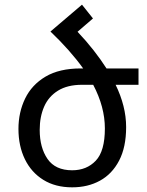

<svg xmlns="http://www.w3.org/2000/svg" viewBox="-20 -790 629 822"><path d="M196 -655 331 -770 378 -711 312 -654Q349 -615 380 -575.5Q411 -536 436 -497H573V-427H475Q497 -382 508.5 -336.5Q520 -291 520 -246Q520 -160 490 -102.5Q460 -45 408 -16.5Q356 12 289 12Q217 12 165.5 -20Q114 -52 86.5 -108.5Q59 -165 59 -238Q59 -309 87.5 -368Q116 -427 175 -462Q234 -497 326 -497H336Q308 -536 273 -575.5Q238 -615 196 -655ZM331 -427Q269 -427 228.5 -402Q188 -377 169 -333.5Q150 -290 150 -234Q150 -158 183.5 -109.5Q217 -61 289 -61Q351 -61 390 -102Q429 -143 429 -240Q429 -332 379 -427Z"/></svg>

Font: Go Noto Kurrent-Regular
Style: Regular
Weight: 400
Designer: Monotype Design Team
Foundry: Monotype Imaging Inc.
Version: Version 2.012; ttfautohint (v1.8.4.7-5d5b)